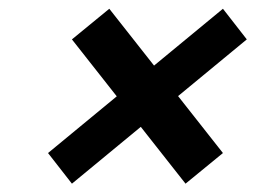

<svg xmlns="http://www.w3.org/2000/svg" viewBox="-20 -573 641 445"><path d="M233.3 -552.7 496.7 -218.3 410 -147.3 146.7 -481.7ZM552 -481.7 146.7 -147.3 91.3 -218.3 496.7 -552.7Z"/></svg>

Font: Epunda Sans Light
Style: Italic
Weight: 300
Italic angle: -12.0243°
Designer: Simon Atzbach
Foundry: typofactur
Version: Version 2.204